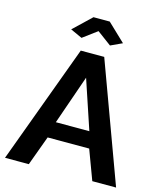

<svg xmlns="http://www.w3.org/2000/svg" viewBox="-131 -1011 935 1107"><g transform="rotate(15 336.0 -457.5)"><path d="M182 -814 288 -915H385L491 -814L422 -782L337 -845L252 -782ZM267 -710H407L668 0H526L460 -177H212L147 0H5ZM435 -274 337 -567 235 -274Z"/></g></svg>

Font: Raleway-v4020
Style: Bold
Weight: 700
Designer: Matt McInerney, Pablo Impallari, Rodrigo Fuenzalida
Foundry: Matt McInerney, Pablo Impallari, Rodrigo Fuenzalida
Version: Version 4.020;PS 004.020;hotconv 1.0.88;makeotf.lib2.5.64775